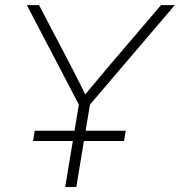

<svg xmlns="http://www.w3.org/2000/svg" viewBox="-20 -748 719 768"><path d="M240.7 0 295.4 -329.6 87.4 -727.5H136.2L262.2 -486.8Q277.3 -458 292 -428.7Q306.6 -399.4 321.3 -370.6Q345.2 -399.4 369.6 -428.7Q394 -458 418.5 -486.8L624 -727.5H679.2L339.8 -329.6L285.2 0ZM112.3 -184.1 118.7 -225.1H482.9L476.1 -184.1Z"/></svg>

Font: Inter Display ExtraLight
Style: Italic
Weight: 200
Italic angle: -9.39999°
Designer: Rasmus Andersson
Foundry: rsms
Version: Version 4.000;git-a52131595